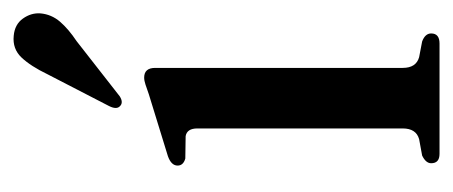

<svg xmlns="http://www.w3.org/2000/svg" viewBox="-215 -462 677 287"><g transform="rotate(-90 123.5 -318.5)"><path d="M165.5 -425V-55Q165.5 -35 181.5 -30.5L205 -26Q217 -21.5 217 -12.5Q217 0 202 0H37Q23 0 23 -12.5Q23 -20.5 34.5 -26L59 -30.5Q75 -35 75 -55V-362Q75 -377.5 63.5 -379.5L30 -380Q19.5 -383 19.5 -391.5Q19.5 -401 33.5 -406L126 -434.5Q134.5 -437.5 140.5 -439.5Q146.5 -441.5 151 -441.5Q165.5 -441.5 165.5 -425ZM156 -586Q168 -611 181 -624.8Q194 -638.5 213.5 -636.5Q230.5 -635 239.2 -622.8Q248 -610.5 247 -596.5Q245.5 -580 234.5 -567.2Q223.5 -554.5 205.5 -542.5L123 -478Q113.5 -472 108 -478Q103 -483 108.5 -494Z"/></g></svg>

Font: Fraunces 144pt S050
Style: Regular
Weight: 400
Version: Version 1.000; ttfautohint (v1.8.3)